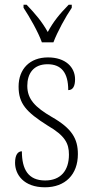

<svg xmlns="http://www.w3.org/2000/svg" viewBox="-20 -786 392 816"><path d="M158 -606H207C224 -651 259 -715 285 -753V-766H272C233 -726 208 -696 183 -650C157 -696 131 -726 93 -766H80V-753C105 -715 142 -651 158 -606ZM171 10C257 10 311 -44 311 -131C311 -196 286 -240 200 -289C130 -330 96 -364 96 -421C96 -473 122 -513 182 -513C240 -513 270 -478 270 -403C290 -403 299 -420 299 -449C299 -500 259 -542 184 -542C107 -542 59 -493 59 -418C59 -346 91 -310 183 -252C257 -209 273 -176 273 -129C273 -60 237 -19 172 -19C100 -19 73 -66 73 -143C56 -143 44 -128 44 -94C44 -45 80 10 171 10Z"/></svg>

Font: Noto Serif Hebrew Condensed ExtraLight
Style: Regular
Weight: 200
Width: 3
Designer: Monotype Design Team
Foundry: Monotype Imaging Inc.
Version: Version 2.004